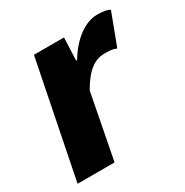

<svg xmlns="http://www.w3.org/2000/svg" viewBox="-126 -616 693 719"><g transform="rotate(-30 221.0 -256.0)"><path d="M8 0H168L222 -280C260 -346 296 -372 338 -372C354 -372 376 -372 390 -364L442 -502C432 -508 416 -512 388 -512C332 -512 276 -466 238 -402H234L238 -500H108Z"/></g></svg>

Font: Source Sans Pro Black
Style: Italic
Weight: 900
Italic angle: -11°
Designer: Paul D. Hunt
Foundry: Adobe Systems Incorporated
Version: Version 3.006;hotconv 1.0.111;makeotfexe 2.5.65597